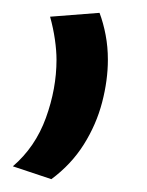

<svg xmlns="http://www.w3.org/2000/svg" viewBox="-25 -82 229 299"><path d="M53 -56 130 -62Q136 -46 139.5 -27.5Q143 -9 143 11Q143 43 134 77.5Q125 112 105.5 143Q86 174 55 197L-5 177Q30 147 46.5 101.5Q63 56 63 11Q63 -3 60.5 -20.5Q58 -38 53 -56Z"/></svg>

Font: Georama ExtraCondensed Thin
Style: Regular
Weight: 400
Version: Version 1.001